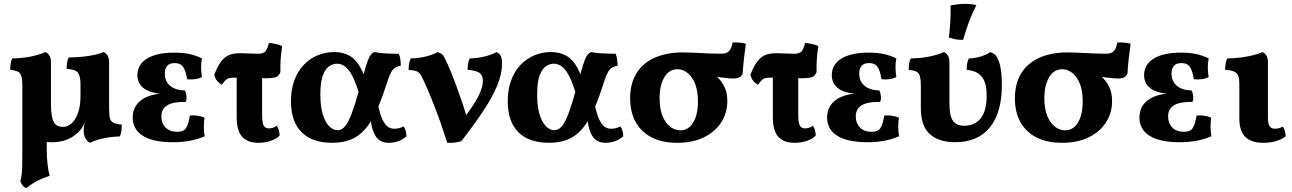

<svg xmlns="http://www.w3.org/2000/svg" viewBox="-20 -740 6775 1007"><path d="M225.2 -107V40Q225.2 84 229.3 120.6Q233.4 157.2 240.4 182Q203.8 193.8 176.5 207.9Q149.2 222 117.8 246.8Q104.8 241.4 97.8 231.9Q90.8 222.4 87 210.4Q90.4 196 92.9 180.5Q95.4 165 96.3 138.7Q97.2 112.4 97.2 65.8V-192ZM451.2 9Q435.6 0 427.3 -15.7Q419 -31.4 419 -55.6Q419 -67.4 421.2 -81Q423.4 -94.6 429.3 -115.9Q435.2 -137.2 445.6 -172H552.2Q552.2 -138.4 556.2 -121Q560.2 -103.6 574.7 -96.2Q589.2 -88.8 618.6 -86.6Q618.6 -70.8 616.7 -54.4Q614.8 -38 608.4 -24.4Q578.4 -23.8 550.2 -19.5Q522 -15.2 496.8 -8.2Q471.6 -1.2 451.2 9ZM402.2 -297Q402.2 -340.4 389.2 -358.2Q376.2 -376 329.6 -378.8Q329.6 -394.6 331.5 -410Q333.4 -425.4 340.2 -438.6Q400.2 -439.4 450 -447.4Q499.8 -455.4 523 -467Q536.8 -461.6 544.5 -448.5Q552.2 -435.4 552.2 -411V-133.6L424.6 -97.8Q411.6 -64 384.4 -40.4Q359 -18 326.8 -6.1Q294.6 5.8 253.8 5.8Q177.4 5.8 137.3 -33.9Q97.2 -73.6 97.2 -178.2V-292Q97.2 -335.4 86.9 -352.7Q76.6 -370 33.6 -373.8Q33.6 -389.6 35.5 -405Q37.4 -420.4 44.2 -433.6Q101 -434.4 147.7 -444.7Q194.4 -455 218 -467Q231.2 -461.6 239.2 -448.5Q247.2 -435.4 247.2 -411V-200.8Q247.2 -150.8 253.8 -123.1Q260.4 -95.4 274.5 -84.9Q288.6 -74.4 311.4 -74.4Q333 -74.4 354 -91.8Q375 -109.2 388.6 -145.7Q402.2 -182.2 402.2 -238.8Z M888.4 6Q782.6 6 729.3 -27.8Q676 -61.6 676 -123.8Q676 -183.6 724.2 -217.5Q772.4 -251.4 867.8 -251.4V-246.4Q780.4 -246.4 740.5 -272.2Q700.6 -298 700.6 -345.8Q700.6 -401.8 751.2 -432.9Q801.8 -464 894.6 -464Q937.2 -464 971.7 -457Q1006.2 -450 1039.2 -433.6Q1034.4 -410 1034.7 -385.8Q1035 -361.6 1039.2 -335.8Q1023.8 -327.6 1002.1 -324.7Q980.4 -321.8 961.4 -324.4Q955 -367.2 941 -388.2Q927 -409.2 896.2 -409.2Q869 -409.2 856.7 -394.5Q844.4 -379.8 844.4 -354.4Q844.4 -313.2 872.4 -289.9Q900.4 -266.6 950.4 -265.4Q956.8 -250.8 958.2 -234.5Q959.6 -218.2 954.2 -205.6Q889.2 -206.8 857.8 -188Q826.4 -169.2 826.4 -129.2Q826.4 -93.8 848.2 -71.3Q870 -48.8 909.6 -48.8Q942.8 -48.8 955.5 -68.1Q968.2 -87.4 975.8 -134Q994.8 -136 1016.2 -133.1Q1037.6 -130.2 1052.6 -122.2Q1048.8 -96.8 1049.1 -72.4Q1049.4 -48 1053.6 -25.4Q1014.8 -8.8 974.4 -1.4Q934 6 888.4 6Z M1143.6 -295.8Q1127.4 -304 1116.8 -318.5Q1106.2 -333 1104 -348.4Q1120.8 -392 1139 -416.4Q1157.2 -440.8 1180.8 -450.9Q1204.4 -461 1238.4 -461Q1260.8 -461 1286 -459.5Q1311.2 -458 1330 -458Q1359.2 -458 1370.3 -468.7Q1381.4 -479.4 1390.4 -514.6Q1408.2 -513.6 1428.1 -509Q1448 -504.4 1459.8 -498.2Q1454 -461.6 1451.8 -425.4Q1449.6 -389.2 1450.8 -362Q1443.2 -342.2 1428 -335.9Q1412.8 -329.6 1370.4 -329.6Q1346 -329.6 1315.9 -330.6Q1285.8 -331.6 1257.7 -332.1Q1229.6 -332.6 1208.8 -332.6Q1191.2 -332.6 1181.3 -330.2Q1171.4 -327.8 1163.4 -319.9Q1155.4 -312 1143.6 -295.8ZM1335.8 9Q1279.4 9 1250.4 -22.3Q1221.4 -53.6 1221.4 -126.4V-350.8H1354.6V-142Q1354.6 -96.2 1363 -81.4Q1371.4 -66.6 1390 -66.6Q1411.8 -66.6 1431.4 -80.2Q1445.6 -61 1446.4 -28.6Q1430.6 -12.4 1400.9 -1.7Q1371.2 9 1335.8 9Z M1722.6 9Q1617.4 9 1561.7 -46.7Q1506 -102.4 1506 -209.6Q1506 -270.8 1523.8 -318.7Q1541.6 -366.6 1573 -399.6Q1604.4 -432.6 1645.6 -449.8Q1686.8 -467 1733 -467Q1778.4 -467 1812.6 -447.9Q1846.8 -428.8 1871.3 -384.4Q1895.8 -340 1912.2 -263.2L1866.6 -238Q1847.2 -304.8 1828 -341.4Q1808.8 -378 1788.8 -392Q1768.8 -406 1747.4 -406Q1726.8 -406 1706.5 -392.6Q1686.2 -379.2 1673.2 -344.5Q1660.2 -309.8 1660.2 -244.6Q1660.2 -181 1673.2 -139.3Q1686.2 -97.6 1706.9 -77.3Q1727.6 -57 1750 -57Q1772.4 -57 1790 -78.1Q1807.6 -99.2 1824.8 -145.3Q1842 -191.4 1863 -266Q1880.4 -327.8 1891.1 -365.4Q1901.8 -403 1909.3 -423.2Q1916.8 -443.4 1924.4 -452.5Q1932 -461.6 1943.2 -467Q1964.8 -462 2000.9 -460Q2037 -458 2071.8 -458Q2077.2 -445.2 2079.7 -428.7Q2082.2 -412.2 2082.2 -395.8Q2064.6 -392 2053.3 -385.2Q2042 -378.4 2033.5 -364.7Q2025 -351 2016.7 -327Q2008.4 -303 1995.8 -264.8Q1972.6 -195.2 1947.6 -144Q1922.6 -92.8 1891.7 -58.8Q1860.8 -24.8 1819.6 -7.9Q1778.4 9 1722.6 9ZM2019.6 9Q1972 9 1950 -26.2Q1928 -61.4 1923.8 -118.6L1962 -193.8Q1973.6 -136.8 1987.6 -109.6Q2001.6 -82.4 2016.5 -73.6Q2031.4 -64.8 2047 -64.8Q2074.4 -64.8 2096.8 -77Q2111 -57.8 2111.8 -25.4Q2094.6 -8.8 2069.6 0.1Q2044.6 9 2019.6 9Z M2325.8 9Q2311.4 -36.6 2294.7 -84.9Q2278 -133.2 2259.8 -180Q2241.6 -226.8 2224.1 -267.6Q2206.6 -308.4 2191.2 -339.6Q2180.8 -360 2166.4 -365.8Q2152 -371.6 2123 -373.8Q2123 -389.6 2125.3 -405.2Q2127.6 -420.8 2134.4 -433.6Q2179 -434.4 2217.6 -444.7Q2256.2 -455 2274.4 -467Q2290.8 -462 2298.2 -455.8Q2305.6 -449.6 2315.4 -429.8Q2327 -406.2 2342.6 -368.6Q2358.2 -331 2374.7 -286.1Q2391.2 -241.2 2406.7 -194.7Q2422.2 -148.2 2433 -107H2402.6Q2465.8 -188 2489.2 -235.2Q2512.6 -282.4 2512.6 -316Q2512.6 -343.8 2496 -356.9Q2479.4 -370 2432.4 -373.8Q2432.4 -389.6 2434.7 -405.2Q2437 -420.8 2443.8 -433.6Q2486.2 -434.4 2525.6 -444.7Q2565 -455 2583.8 -467Q2599.8 -460 2606.4 -446.6Q2613 -433.2 2613 -406.6Q2613 -351.6 2587.3 -290.1Q2561.6 -228.6 2513.9 -156.9Q2466.2 -85.2 2400 0Q2386.8 5.2 2365.9 7.7Q2345 10.2 2325.8 9Z M2859.6 9Q2754.4 9 2698.7 -46.7Q2643 -102.4 2643 -209.6Q2643 -270.8 2660.8 -318.7Q2678.6 -366.6 2710 -399.6Q2741.4 -432.6 2782.6 -449.8Q2823.8 -467 2870 -467Q2915.4 -467 2949.6 -447.9Q2983.8 -428.8 3008.3 -384.4Q3032.8 -340 3049.2 -263.2L3003.6 -238Q2984.2 -304.8 2965 -341.4Q2945.8 -378 2925.8 -392Q2905.8 -406 2884.4 -406Q2863.8 -406 2843.5 -392.6Q2823.2 -379.2 2810.2 -344.5Q2797.2 -309.8 2797.2 -244.6Q2797.2 -181 2810.2 -139.3Q2823.2 -97.6 2843.9 -77.3Q2864.6 -57 2887 -57Q2909.4 -57 2927 -78.1Q2944.6 -99.2 2961.8 -145.3Q2979 -191.4 3000 -266Q3017.4 -327.8 3028.1 -365.4Q3038.8 -403 3046.3 -423.2Q3053.8 -443.4 3061.4 -452.5Q3069 -461.6 3080.2 -467Q3101.8 -462 3137.9 -460Q3174 -458 3208.8 -458Q3214.2 -445.2 3216.7 -428.7Q3219.2 -412.2 3219.2 -395.8Q3201.6 -392 3190.3 -385.2Q3179 -378.4 3170.5 -364.7Q3162 -351 3153.7 -327Q3145.4 -303 3132.8 -264.8Q3109.6 -195.2 3084.6 -144Q3059.6 -92.8 3028.7 -58.8Q2997.8 -24.8 2956.6 -7.9Q2915.4 9 2859.6 9ZM3156.6 9Q3109 9 3087 -26.2Q3065 -61.4 3060.8 -118.6L3099 -193.8Q3110.6 -136.8 3124.6 -109.6Q3138.6 -82.4 3153.5 -73.6Q3168.4 -64.8 3184 -64.8Q3211.4 -64.8 3233.8 -77Q3248 -57.8 3248.8 -25.4Q3231.6 -8.8 3206.6 0.1Q3181.6 9 3156.6 9Z M3532.2 9Q3453 9 3397.9 -19.4Q3342.8 -47.8 3313.9 -100Q3285 -152.2 3285 -224.2Q3285 -302.8 3318.7 -356.6Q3352.4 -410.4 3414.9 -437.8Q3477.4 -465.2 3562.6 -465.2Q3586.8 -465.2 3619.4 -463.5Q3652 -461.8 3689.1 -460.1Q3726.2 -458.4 3764.8 -458.4Q3792.6 -458.4 3805.2 -473.8Q3817.8 -489.2 3822.2 -517.4Q3839.2 -518 3858.3 -516.4Q3877.4 -514.8 3891.8 -510.6Q3887 -475.6 3882.1 -433.8Q3877.2 -392 3875.2 -353.4Q3869.2 -339.8 3856.8 -334Q3844.4 -328.2 3825.4 -328.2Q3803.8 -328.2 3773.7 -332.7Q3743.6 -337.2 3701.2 -338L3693.8 -370.8Q3720.6 -355.2 3743.5 -333.9Q3766.4 -312.6 3780.5 -282.3Q3794.6 -252 3794.6 -209.6Q3794.6 -148 3762.8 -98.5Q3731 -49 3672.3 -20Q3613.6 9 3532.2 9ZM3548 -56.4Q3591.6 -56.4 3616.1 -98Q3640.6 -139.6 3640.6 -206.6Q3640.6 -287.6 3608.9 -332.2Q3577.2 -376.8 3533 -376.8Q3489 -376.8 3464.2 -334.6Q3439.4 -292.4 3439.4 -224.8Q3439.4 -169 3454.9 -131.6Q3470.4 -94.2 3495.3 -75.3Q3520.2 -56.4 3548 -56.4Z M3955.6 -295.8Q3939.4 -304 3928.8 -318.5Q3918.2 -333 3916 -348.4Q3932.8 -392 3951 -416.4Q3969.2 -440.8 3992.8 -450.9Q4016.4 -461 4050.4 -461Q4072.8 -461 4098 -459.5Q4123.2 -458 4142 -458Q4171.2 -458 4182.3 -468.7Q4193.4 -479.4 4202.4 -514.6Q4220.2 -513.6 4240.1 -509Q4260 -504.4 4271.8 -498.2Q4266 -461.6 4263.8 -425.4Q4261.6 -389.2 4262.8 -362Q4255.2 -342.2 4240 -335.9Q4224.8 -329.6 4182.4 -329.6Q4158 -329.6 4127.9 -330.6Q4097.8 -331.6 4069.7 -332.1Q4041.6 -332.6 4020.8 -332.6Q4003.2 -332.6 3993.3 -330.2Q3983.4 -327.8 3975.4 -319.9Q3967.4 -312 3955.6 -295.8ZM4147.8 9Q4091.4 9 4062.4 -22.3Q4033.4 -53.6 4033.4 -126.4V-350.8H4166.6V-142Q4166.6 -96.2 4175 -81.4Q4183.4 -66.6 4202 -66.6Q4223.8 -66.6 4243.4 -80.2Q4257.6 -61 4258.4 -28.6Q4242.6 -12.4 4212.9 -1.7Q4183.2 9 4147.8 9Z M4530.4 6Q4424.6 6 4371.3 -27.8Q4318 -61.6 4318 -123.8Q4318 -183.6 4366.2 -217.5Q4414.4 -251.4 4509.8 -251.4V-246.4Q4422.4 -246.4 4382.5 -272.2Q4342.6 -298 4342.6 -345.8Q4342.6 -401.8 4393.2 -432.9Q4443.8 -464 4536.6 -464Q4579.2 -464 4613.7 -457Q4648.2 -450 4681.2 -433.6Q4676.4 -410 4676.7 -385.8Q4677 -361.6 4681.2 -335.8Q4665.8 -327.6 4644.1 -324.7Q4622.4 -321.8 4603.4 -324.4Q4597 -367.2 4583 -388.2Q4569 -409.2 4538.2 -409.2Q4511 -409.2 4498.7 -394.5Q4486.4 -379.8 4486.4 -354.4Q4486.4 -313.2 4514.4 -289.9Q4542.4 -266.6 4592.4 -265.4Q4598.8 -250.8 4600.2 -234.5Q4601.6 -218.2 4596.2 -205.6Q4531.2 -206.8 4499.8 -188Q4468.4 -169.2 4468.4 -129.2Q4468.4 -93.8 4490.2 -71.3Q4512 -48.8 4551.6 -48.8Q4584.8 -48.8 4597.5 -68.1Q4610.2 -87.4 4617.8 -134Q4636.8 -136 4658.2 -133.1Q4679.6 -130.2 4694.6 -122.2Q4690.8 -96.8 4691.1 -72.4Q4691.4 -48 4695.6 -25.4Q4656.8 -8.8 4616.4 -1.4Q4576 6 4530.4 6Z M4988.8 5.8Q4904 5.8 4856.8 -36.5Q4809.6 -78.8 4809.6 -174.2V-292Q4809.6 -335.4 4799.3 -352.7Q4789 -370 4746 -373.8Q4746 -389.6 4748.1 -405Q4750.2 -420.4 4756.6 -433.6Q4813.4 -434.4 4860.1 -444.7Q4906.8 -455 4930.4 -467Q4943.6 -461.6 4951.6 -448.5Q4959.6 -435.4 4959.6 -411V-198.6Q4959.6 -130.4 4978.7 -105.4Q4997.8 -80.4 5037 -80.4Q5091.6 -80.4 5123.2 -119Q5154.8 -157.6 5154.8 -238.2Q5154.8 -305.8 5129.8 -337.2Q5104.8 -368.6 5050 -373.8Q5050 -389.6 5052.3 -405.2Q5054.6 -420.8 5061.4 -433.6Q5096 -434.4 5127.1 -444.7Q5158.2 -455 5173.4 -467Q5185 -463.6 5195.1 -456.4Q5205.2 -449.2 5212.8 -432.2Q5221 -417.2 5225.8 -394.5Q5230.6 -371.8 5232.6 -345.7Q5234.6 -319.6 5234.6 -294.6Q5234.6 -150 5171.9 -72.1Q5109.2 5.8 4988.8 5.8ZM5031.4 -531Q5008.8 -530.6 4991.1 -534Q4973.4 -537.4 4956.6 -543.8Q4961.8 -583.6 4964.3 -628.6Q4966.8 -673.6 4965.6 -711Q4983.6 -715.2 5003.1 -717.5Q5022.6 -719.8 5041.2 -719.8Q5075.6 -719.8 5100.8 -713Q5078 -668 5061.4 -623.3Q5044.8 -578.6 5031.4 -531Z M5550.2 9Q5471 9 5415.9 -19.4Q5360.8 -47.8 5331.9 -100Q5303 -152.2 5303 -224.2Q5303 -302.8 5336.7 -356.6Q5370.4 -410.4 5432.9 -437.8Q5495.4 -465.2 5580.6 -465.2Q5604.8 -465.2 5637.4 -463.5Q5670 -461.8 5707.1 -460.1Q5744.2 -458.4 5782.8 -458.4Q5810.6 -458.4 5823.2 -473.8Q5835.8 -489.2 5840.2 -517.4Q5857.2 -518 5876.3 -516.4Q5895.4 -514.8 5909.8 -510.6Q5905 -475.6 5900.1 -433.8Q5895.2 -392 5893.2 -353.4Q5887.2 -339.8 5874.8 -334Q5862.4 -328.2 5843.4 -328.2Q5821.8 -328.2 5791.7 -332.7Q5761.6 -337.2 5719.2 -338L5711.8 -370.8Q5738.6 -355.2 5761.5 -333.9Q5784.4 -312.6 5798.5 -282.3Q5812.6 -252 5812.6 -209.6Q5812.6 -148 5780.8 -98.5Q5749 -49 5690.3 -20Q5631.6 9 5550.2 9ZM5566 -56.4Q5609.6 -56.4 5634.1 -98Q5658.6 -139.6 5658.6 -206.6Q5658.6 -287.6 5626.9 -332.2Q5595.2 -376.8 5551 -376.8Q5507 -376.8 5482.2 -334.6Q5457.4 -292.4 5457.4 -224.8Q5457.4 -169 5472.9 -131.6Q5488.4 -94.2 5513.3 -75.3Q5538.2 -56.4 5566 -56.4Z M6168.4 6Q6062.6 6 6009.3 -27.8Q5956 -61.6 5956 -123.8Q5956 -183.6 6004.2 -217.5Q6052.4 -251.4 6147.8 -251.4V-246.4Q6060.4 -246.4 6020.5 -272.2Q5980.6 -298 5980.6 -345.8Q5980.6 -401.8 6031.2 -432.9Q6081.8 -464 6174.6 -464Q6217.2 -464 6251.7 -457Q6286.2 -450 6319.2 -433.6Q6314.4 -410 6314.7 -385.8Q6315 -361.6 6319.2 -335.8Q6303.8 -327.6 6282.1 -324.7Q6260.4 -321.8 6241.4 -324.4Q6235 -367.2 6221 -388.2Q6207 -409.2 6176.2 -409.2Q6149 -409.2 6136.7 -394.5Q6124.4 -379.8 6124.4 -354.4Q6124.4 -313.2 6152.4 -289.9Q6180.4 -266.6 6230.4 -265.4Q6236.8 -250.8 6238.2 -234.5Q6239.6 -218.2 6234.2 -205.6Q6169.2 -206.8 6137.8 -188Q6106.4 -169.2 6106.4 -129.2Q6106.4 -93.8 6128.2 -71.3Q6150 -48.8 6189.6 -48.8Q6222.8 -48.8 6235.5 -68.1Q6248.2 -87.4 6255.8 -134Q6274.8 -136 6296.2 -133.1Q6317.6 -130.2 6332.6 -122.2Q6328.8 -96.8 6329.1 -72.4Q6329.4 -48 6333.6 -25.4Q6294.8 -8.8 6254.4 -1.4Q6214 6 6168.4 6Z M6605.6 9Q6544 9 6512 -21.1Q6480 -51.2 6480 -120.4V-303.4Q6480 -326.4 6474.6 -341.5Q6469.2 -356.6 6453.2 -364.3Q6437.2 -372 6405.6 -373.8Q6405.6 -389.6 6407.9 -405.2Q6410.2 -420.8 6417 -433.6Q6452.4 -433.6 6489.3 -438.6Q6526.2 -443.6 6556 -451.1Q6585.8 -458.6 6600.2 -467Q6614 -461.6 6622 -448.7Q6630 -435.8 6630 -412.6V-126Q6630 -91 6639 -77.9Q6648 -64.8 6667.4 -64.8Q6677 -64.8 6687.9 -67.4Q6698.8 -70 6708 -76.4Q6722.2 -57.2 6723 -24.8Q6706 -10.4 6674.7 -0.7Q6643.4 9 6605.6 9Z"/></svg>

Font: Vollkorn
Style: Regular
Weight: 400
Designer: Friedrich Althausen
Foundry: Friedrich Althausen
Version: Version 4.104